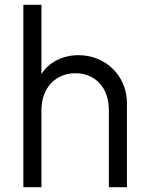

<svg xmlns="http://www.w3.org/2000/svg" viewBox="-20 -777 613 797"><path d="M77 0H152V-319C152 -415 213 -473 293 -473C373 -473 432 -416 432 -319V0H507V-348C507 -462 419 -548 306 -548C240 -548 184 -519 152 -470V-757H77Z"/></svg>

Font: Mluvka
Style: Regular
Weight: 400
Designer: Modified by Jiří Krblich, Original typeface by Gumpita Rahayu
Foundry: Gumpita Rahayu & Jiří Krblich
Version: Version 2.000;Glyphs 3.1.1 (3134)